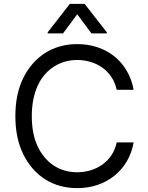

<svg xmlns="http://www.w3.org/2000/svg" viewBox="-20 -966 767 996"><path d="M59.7 -363.6Q59.7 -479 101.2 -562.5Q122.2 -604.4 150.9 -636.9Q179.7 -669.4 215.2 -691.8Q250.7 -714.1 292.4 -725.7Q334.2 -737.2 380.7 -737.2Q435.7 -737.2 484.6 -721.2Q533.4 -705.3 571.9 -674.7Q610.4 -644.2 636.7 -600.1Q663 -556.1 673.3 -500H585.2Q577.4 -537.6 557.9 -566.6Q538.4 -595.5 511 -615.1Q483.7 -634.6 450.1 -644.7Q416.5 -654.8 380.7 -654.8Q315 -654.8 261.4 -621.4Q234.7 -604.8 213.1 -580.1Q191.4 -555.4 176.3 -523.1Q161.2 -490.8 153.1 -450.8Q144.9 -410.9 144.9 -363.6Q144.9 -269.5 176.5 -204.2Q192.1 -171.9 213.6 -147.2Q235.1 -122.5 261.2 -105.8Q287.3 -89.1 317.5 -80.8Q347.7 -72.4 380.7 -72.4Q416.5 -72.4 450.1 -82.6Q483.7 -92.7 511 -112.2Q538.4 -131.7 557.9 -160.7Q577.4 -189.6 585.2 -227.3H673.3Q663.7 -172.6 637.6 -128.7Q611.5 -84.9 573 -54Q534.4 -23.1 485.4 -6.6Q436.4 9.9 380.7 9.9Q333.5 9.9 291.7 -1.6Q250 -13.1 214.7 -35.5Q179.3 -57.9 150.7 -90.4Q122.2 -122.9 101.2 -164.8Q59.7 -248.6 59.7 -363.6ZM227.3 -798.3 342.3 -946H419L534.1 -798.3V-792.6H454.5L380.7 -892L306.8 -792.6H227.3Z"/></svg>

Font: Inter P
Style: Regular
Weight: 400
Designer: Rasmus Andersson
Foundry: rsms
Version: Version 3.018;git-588b23468